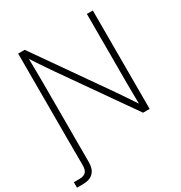

<svg xmlns="http://www.w3.org/2000/svg" viewBox="-235 -876 1156 1229"><g transform="rotate(-30 343.0 -262.0)"><path d="M78.6 0H79.1V98.1C79.1 145 60.5 163.6 15.6 163.6H-24.4V204.1H17.1C87.4 204.1 123 169.9 123 99.1V-508.3C123 -549.3 122.1 -601.6 121.1 -663.6C161.1 -603 196.8 -549.3 226.1 -507.8L582 0H630.4V-727.5H586.4V-202.6C586.4 -164.1 587.4 -110.4 587.9 -63.5C555.7 -111.8 522.9 -161.6 494.6 -201.7L127 -727.5H78.6Z"/></g></svg>

Font: Raveo Display Display ExLight
Style: Regular
Weight: 200
Designer: Jakub Foglar, Rasmus Andersson (Inter)
Foundry: Jakubfoglar.com
Version: Version 1.100;Glyphs 3.2.3 (3260)